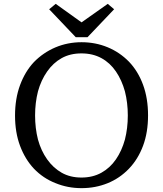

<svg xmlns="http://www.w3.org/2000/svg" viewBox="-20 -961 846 996"><path d="M572 -913 434 -768H373L235 -913L269 -941L403 -845L539 -941ZM628 -237Q643 -296 643 -362Q643 -428 628 -487Q612 -545 581.5 -590Q551 -635 506 -659.5Q461 -684 402.5 -684Q344 -684 300 -659.5Q256 -635 224.5 -590Q193 -545 177 -487Q162 -428 162 -362Q162 -296 177 -237Q193 -179 224.5 -134.5Q256 -90 300 -65Q344 -40 402.5 -40Q461 -40 506 -65Q551 -90 581.5 -134.5Q612 -179 628 -237ZM268 -11Q204 -36 156 -86Q110 -135 84 -204.5Q58 -274 58 -361.5Q58 -449 84 -519.5Q110 -590 156 -639Q204 -688 267 -715Q331 -742 403 -742Q475 -742 538 -716Q601 -690 649 -641Q696 -592 722 -521.5Q748 -451 748 -362.5Q748 -274 722 -204.5Q696 -135 649 -86Q601 -36 538 -10.5Q475 15 403 15Q331 15 268 -11Z"/></svg>

Font: Early Summer Mincho Screen
Style: Regular
Weight: 400
Designer: GuiWonder
Version: Version 1.002